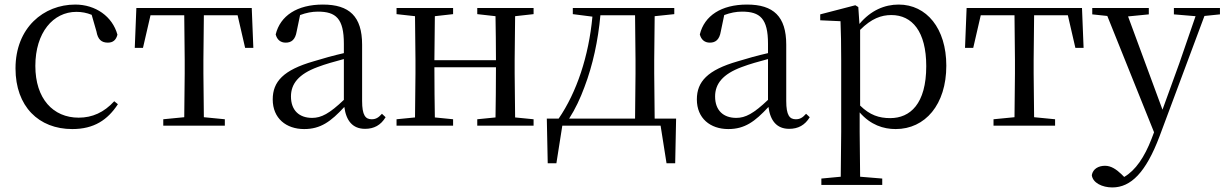

<svg xmlns="http://www.w3.org/2000/svg" viewBox="-20 -551 5370 842"><path d="M297 15C392 15 452 -25 497 -94L481 -107C436 -58 385 -35 325 -35C213 -35 135 -118 135 -262C135 -408 213 -499 315 -499C338 -499 360 -495 382 -486L403 -413C409 -378 425 -364 453 -364C475 -364 489 -375 495 -399C473 -479 399 -531 310 -531C172 -531 48 -430 48 -251C48 -84 150 15 297 15Z M787 0H966V-28L874 -37L872 -229V-288L874 -484H1022L1055 -341H1091L1084 -516H578L571 -341H607L640 -484H788L790 -288V-229L788 -37L696 -28V0Z M1581 14C1620 14 1650 -2 1671 -37L1655 -52C1639 -34 1627 -28 1610 -28C1583 -28 1568 -45 1568 -108V-355C1568 -479 1512 -531 1396 -531C1283 -531 1209 -482 1189 -400C1195 -377 1210 -364 1233 -364C1258 -364 1275 -377 1281 -413L1296 -485C1323 -495 1348 -500 1374 -500C1453 -500 1488 -470 1488 -359V-318C1444 -308 1397 -295 1355 -282C1223 -244 1176 -193 1176 -115C1176 -32 1235 15 1314 15C1386 15 1431 -18 1490 -82C1498 -22 1526 14 1581 14ZM1488 -113C1425 -53 1389 -34 1349 -34C1293 -34 1256 -66 1256 -128C1256 -183 1289 -226 1373 -257C1407 -270 1447 -281 1488 -292Z M2073 -489 2153 -480C2154 -426 2155 -346 2155 -287H1885L1887 -480L1967 -489V-516H1719V-489L1800 -480L1802 -288V-229L1800 -36L1719 -28V0H1967V-28L1887 -36C1886 -92 1885 -177 1885 -256H2155C2155 -177 2154 -92 2153 -36L2073 -28V0H2320V-28L2239 -36L2237 -229V-288L2239 -480L2320 -489V-516H2073Z M2492 -489 2578 -478C2562 -305 2509 -146 2430 -31H2378L2382 165H2420L2446 0H2877L2903 165H2941L2945 -31H2851L2849 -229V-288L2851 -480L2937 -489V-516H2492ZM2765 -31H2476C2503 -73 2525 -120 2543 -169C2580 -266 2603 -374 2613 -484H2765L2767 -288V-229Z M3441 14C3480 14 3510 -2 3531 -37L3515 -52C3499 -34 3487 -28 3470 -28C3443 -28 3428 -45 3428 -108V-355C3428 -479 3372 -531 3256 -531C3143 -531 3069 -482 3049 -400C3055 -377 3070 -364 3093 -364C3118 -364 3135 -377 3141 -413L3156 -485C3183 -495 3208 -500 3234 -500C3313 -500 3348 -470 3348 -359V-318C3304 -308 3257 -295 3215 -282C3083 -244 3036 -193 3036 -115C3036 -32 3095 15 3174 15C3246 15 3291 -18 3350 -82C3358 -22 3386 14 3441 14ZM3348 -113C3285 -53 3249 -34 3209 -34C3153 -34 3116 -66 3116 -128C3116 -183 3149 -226 3233 -257C3267 -270 3307 -281 3348 -292Z M3908 15C4037 15 4130 -92 4130 -263C4130 -427 4043 -531 3921 -531C3860 -531 3799 -506 3749 -446L3744 -520L3731 -528L3577 -488V-462L3666 -458C3668 -408 3669 -355 3669 -287V27L3667 224L3582 232V260H3849V232L3752 224L3750 27V-58C3798 -3 3854 15 3908 15ZM3752 -420C3802 -470 3845 -485 3889 -485C3980 -485 4042 -413 4042 -261C4042 -95 3971 -33 3884 -33C3835 -33 3795 -46 3752 -88Z M4428 0H4607V-28L4515 -37L4513 -229V-288L4515 -484H4663L4696 -341H4732L4725 -516H4219L4212 -341H4248L4281 -484H4429L4431 -288V-229L4429 -37L4337 -28V0Z M5128 -488 5223 -480 5152 -274 5078 -70 4927 -479 5018 -488V-516H4770V-488L4836 -481L5041 29L5030 58C4999 138 4960 196 4910 225L4898 213C4875 191 4852 176 4826 176C4798 176 4773 189 4768 217C4772 251 4814 271 4858 271C4939 271 5005 206 5065 47L5262 -481L5330 -488V-516H5128Z"/></svg>

Font: Harano Aji Mincho KR
Style: Regular
Weight: 400
Foundry: Masamichi Hosoda
Version: HaranoAjiMinchoKR-Regular version 20230610;ttx 4.39.4